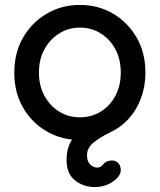

<svg xmlns="http://www.w3.org/2000/svg" viewBox="-20 -558 648 779"><path d="M470 -263Q470 -318 448 -358.5Q426 -399 388.5 -422.5Q351 -446 304 -446Q258 -446 220.5 -422.5Q183 -399 160.5 -358.5Q138 -318 138 -263Q138 -210 160.5 -169Q183 -128 220.5 -105Q258 -82 304 -82Q351 -82 388.5 -105Q426 -128 448 -169Q470 -210 470 -263ZM365 201Q319 201 284.5 174Q250 147 250 91Q250 50 265 21Q280 -8 304.5 -27.5Q329 -47 357.5 -60Q386 -73 412 -81Q387 -57 359.5 -34Q332 -11 304 10Q230 10 169.5 -25Q109 -60 73.5 -121.5Q38 -183 38 -263Q38 -344 73.5 -405.5Q109 -467 169.5 -502.5Q230 -538 304 -538Q379 -538 439 -502.5Q499 -467 534.5 -405.5Q570 -344 570 -263Q570 -208 552 -159.5Q534 -111 501.5 -75.5Q469 -40 425 -20Q386 -1 359.5 20.5Q333 42 333 72Q333 97 346 109.5Q359 122 374 122Q388 122 397 111Q405 100 416 96.5Q427 93 434 93Q449 93 459.5 103.5Q470 114 470 133Q470 148 455.5 164Q441 180 417 190.5Q393 201 365 201Z"/></svg>

Font: Quicksand SemiBold
Style: Regular
Weight: 600
Designer: Andrew Paglinawan
Foundry: Andrew Paglinawan
Version: Version 3.004